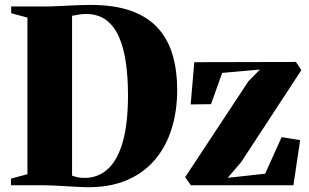

<svg xmlns="http://www.w3.org/2000/svg" viewBox="-20 -770 1284 798"><path d="M335 8Q317 7.5 293.5 6.2Q270 5 245.8 3.5Q221.5 2 199.8 1Q178 0 163.5 0H25.5V-27.5L94 -46V-697L26.5 -715V-743H160Q192.5 -743 226.5 -744.8Q260.5 -746.5 293.8 -748Q327 -749.5 356.5 -749.5Q458.5 -749.5 527.8 -723.8Q597 -698 638.5 -650.8Q680 -603.5 698.2 -539Q716.5 -474.5 716.5 -396.5Q716.5 -308 692.8 -233Q669 -158 621.5 -103.2Q574 -48.5 502.5 -19.2Q431 10 335 8ZM335 -30.5Q390.5 -32 430 -69.2Q469.5 -106.5 490.8 -182.2Q512 -258 512 -374.5Q512 -448 503.2 -509.5Q494.5 -571 474.5 -616.5Q454.5 -662 420.8 -687Q387 -712 337 -712Q324.5 -712 313.5 -710.2Q302.5 -708.5 293.8 -706.8Q285 -705 279.5 -704.5V-40Q289 -36.5 298.2 -34.2Q307.5 -32 316.8 -31.2Q326 -30.5 335 -30.5ZM1060.5 -481 903.5 -467 857 -337 772.5 -336 787.5 -511.5 1210 -512.5 1232.5 -478.5 982.5 -96.5 926.5 -31 1082 -48 1150.5 -200 1227.5 -187.5 1199.5 0H773.5L749.5 -33.5L1012 -431.5Z"/></svg>

Font: Merriweather 120pt Black
Style: Regular
Weight: 900
Designer: Eben Sorkin
Foundry: Eben Sorkin
Version: Version 2.100